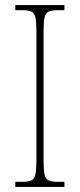

<svg xmlns="http://www.w3.org/2000/svg" viewBox="-20 -734 315 754"><path d="M40 0V-20H67Q92 -20 104 -26Q116 -32 119.5 -51Q123 -70 123 -108V-606Q123 -645 119.5 -663.5Q116 -682 104 -688Q92 -694 67 -694H40V-714H233V-694H207Q182 -694 170 -688Q158 -682 154.5 -663.5Q151 -645 151 -606V-108Q151 -70 154.5 -51Q158 -32 170 -26Q182 -20 207 -20H233V0Z"/></svg>

Font: Noto Serif Tamil Condensed Thin
Style: Italic
Weight: 100
Width: 3
Italic angle: -12°
Designer: Indian Type Foundry, Tom Grace, and the Monotype Design Team
Foundry: Monotype Imaging Inc.
Version: Version 2.003; ttfautohint (v1.8.4.7-5d5b)